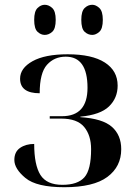

<svg xmlns="http://www.w3.org/2000/svg" viewBox="-20 -774 569 803"><path d="M249 9Q371 9 429 -34Q487 -77 487 -150Q487 -209 448 -243.5Q409 -278 316 -284V-286Q400 -294 436 -329Q472 -364 472 -416Q472 -478 418.5 -512.5Q365 -547 263 -547Q168 -547 116 -518Q64 -489 64 -445Q64 -384 146 -384Q146 -469 176.5 -503Q207 -537 255 -537Q346 -537 346 -407Q346 -288 239 -288H188V-278H236Q303 -278 332 -243Q361 -208 361 -150Q361 -64 333 -32.5Q305 -1 241 -1Q175 -1 149 -42.5Q123 -84 123 -172Q88 -172 64 -155.5Q40 -139 40 -105Q40 -68 86.5 -29.5Q133 9 249 9ZM366 -628Q381 -628 395.5 -641Q410 -654 410 -691Q410 -727 395.5 -740.5Q381 -754 366 -754Q348 -754 334 -740.5Q320 -727 320 -691Q320 -654 334 -641Q348 -628 366 -628ZM167 -628Q184 -628 198.5 -641Q213 -654 213 -691Q213 -727 198.5 -740.5Q184 -754 167 -754Q151 -754 137 -740.5Q123 -727 123 -691Q123 -654 137 -641Q151 -628 167 -628Z"/></svg>

Font: Noto Serif Display Semi
Style: Regular
Weight: 600
Designer: Monotype Design Team
Foundry: Monotype Imaging Inc.
Version: Version 1.900